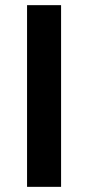

<svg xmlns="http://www.w3.org/2000/svg" viewBox="-20 -725 341 745"><path d="M85 0V-705H217V0Z"/></svg>

Font: Nunito Sans 10pt
Style: Bold
Weight: 700
Designer: Vernon Adams
Foundry: Vernon Adams
Version: Version 3.101;gftools[0.9.27]